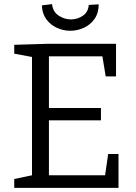

<svg xmlns="http://www.w3.org/2000/svg" viewBox="-20 -910 661 930"><path d="M504 -164H554V0H49V-43L135 -61V-634L49 -650V-693L216 -698H542V-540H492L476 -637H217V-387H469V-327H217V-61H489ZM320 -761Q287 -761 256 -775Q225 -789 204.5 -816.5Q184 -844 183 -884L232 -890Q236 -853 264 -834.5Q292 -816 324 -816Q355 -816 381 -833.5Q407 -851 410 -886L458 -889Q458 -847 438 -818.5Q418 -790 386.5 -775.5Q355 -761 320 -761Z"/></svg>

Font: Bitter
Style: Regular
Weight: 400
Designer: Sol Matas, and Bitter project Authors
Foundry: Sol Matas
Version: Version 2.001